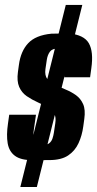

<svg xmlns="http://www.w3.org/2000/svg" viewBox="-20 -699 394 779"><path d="M111 -49.2Q64.5 -49.2 40.8 -66.7Q17.1 -84.1 11.2 -117.3Q5.4 -150.6 12.4 -197.9L17.4 -233.5H126L117.5 -174.4Q114.9 -156 114.8 -141Q114.6 -126.1 122.2 -118Q129.8 -109.8 150.5 -109.8Q169.5 -109.8 179.3 -117.5Q189 -125.1 192.9 -137Q196.8 -148.9 198.5 -160L204.2 -198.1Q208.2 -223.1 200.1 -237.6Q192.1 -252.2 175.3 -262.4Q158.5 -272.6 134 -283.5Q109.5 -294.5 88.7 -308.7Q68 -323 57.8 -346.5Q47.7 -370 52.7 -406.7L56.7 -435.7Q64 -491.3 94.4 -523.7Q124.7 -556.1 188.5 -562.3L258.3 -563.6Q320.9 -557.9 340.5 -523.4Q360.1 -489 350.5 -421.9L345.5 -385.4H241.4L249.4 -442Q253.6 -475.4 246.2 -488.9Q238.9 -502.4 216.4 -502.4Q192.1 -502.4 182.5 -489.3Q173 -476.2 170 -457L164.3 -418.5Q161 -393 171.9 -378.3Q182.8 -363.6 202.7 -354.7Q222.7 -345.9 245.7 -336Q269.3 -326.4 288.3 -312.8Q307.2 -299.1 317.3 -276.5Q327.3 -253.8 322 -216.3L317.9 -186.3Q312.9 -149 298.6 -118Q284.3 -86.9 256.4 -68.2Q228.5 -49.5 180 -49.5ZM246.9 -679H313.9L129.5 59.6H62.5Z"/></svg>

Font: Alumni Sans SC Thin
Style: Italic
Weight: 100
Italic angle: -8°
Designer: Robert E. Leuschke
Foundry: Robert E. Leuschke
Version: Version 1.016